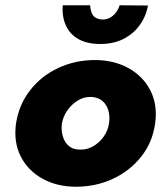

<svg xmlns="http://www.w3.org/2000/svg" viewBox="-20 -699 625 729"><path d="M41 -231Q31 -161 58 -106.5Q85 -52 140.5 -21Q196 10 269 10Q344 10 408.5 -20Q473 -50 516 -104Q559 -158 569 -230Q579 -300 551.5 -354.5Q524 -409 468.5 -440Q413 -471 340 -471Q266 -471 201.5 -441Q137 -411 94.5 -356.5Q52 -302 41 -231ZM215 -230Q220 -258 236.5 -281Q253 -304 276.5 -318Q300 -332 326 -331Q352 -330 368.5 -316Q385 -302 391.5 -279.5Q398 -257 394 -231Q390 -203 373.5 -180Q357 -157 333.5 -143.5Q310 -130 283 -131Q257 -131 241 -145Q225 -159 218.5 -181.5Q212 -204 215 -230ZM218 -679Q215 -636 230 -602.5Q245 -569 278 -550.5Q311 -532 361 -532Q411 -532 448.5 -551Q486 -570 510 -603Q534 -636 542 -678L434 -679Q430 -664 420 -651Q410 -638 396 -631Q382 -624 367 -625Q352 -626 342 -632.5Q332 -639 327.5 -651.5Q323 -664 322 -679Z"/></svg>

Font: Jost ExtraBold
Style: Italic
Weight: 800
Italic angle: -5°
Version: Version 3.710